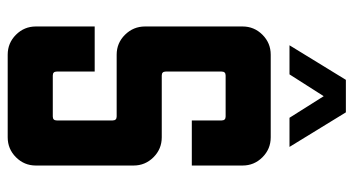

<svg xmlns="http://www.w3.org/2000/svg" viewBox="-230 -689 919 499"><g transform="rotate(90 229.5 -439.5)"><path d="M187.5 -878.9H272L361.8 -732.4H286.1L230 -821.3L173.3 -732.4H97.7ZM48.8 -73.2V-226.1H166V-127.4Q166 -117.2 176.3 -117.2H282.7Q293 -117.2 293 -127.4V-272.9Q293 -283.2 282.7 -283.2H122.1Q91.8 -283.2 70.3 -304.9Q48.8 -326.7 48.8 -356.9V-610.4Q48.8 -640.6 70.3 -662.1Q91.8 -683.6 122.1 -683.6H336.9Q367.2 -683.6 388.7 -662.1Q410.2 -640.6 410.2 -610.4V-478.5H293V-556.2Q293 -566.4 282.7 -566.4H176.3Q166 -566.4 166 -556.2V-410.6Q166 -400.4 176.3 -400.4H336.9Q367.2 -400.4 388.7 -378.9Q410.2 -357.4 410.2 -327.1V-73.2Q410.2 -43 388.7 -21.5Q367.2 0 336.9 0H122.1Q91.8 0 70.3 -21.5Q48.8 -43 48.8 -73.2Z"/></g></svg>

Font: California Gothic
Style: Regular
Weight: 400
Version: Version 2.2;